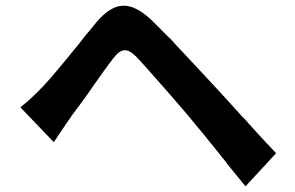

<svg xmlns="http://www.w3.org/2000/svg" viewBox="-20 -681 1040 678"><path d="M955 -140C930 -166 903 -195 876 -225L869 -233C863 -239 857 -245 852 -252L841 -264C837 -267 834 -271 830 -275L823 -283C783 -327 745 -369 713 -403C677 -441 638 -484 598 -526L591 -534C590 -535 589 -536 588 -537L581 -545L573 -552L566 -559C549 -577 531 -594 514 -611C436 -684 381 -673 321 -603C314 -595 307 -586 300 -577L293 -569C283 -557 274 -546 265 -534L258 -525C210 -466 164 -410 133 -377C103 -346 82 -326 52 -302L170 -179C183 -198 199 -222 215 -246L227 -263C229 -265 231 -268 232 -271C249 -293 271 -323 293 -354L299 -363C328 -404 358 -447 380 -475C408 -511 428 -513 461 -481C484 -457 526 -409 569 -360L584 -343C604 -320 623 -298 640 -278C674 -238 715 -187 757 -135L763 -127C766 -123 770 -119 773 -115L779 -107L789 -94C809 -70 828 -46 847 -23L955 -140Z"/></svg>

Font: Glow Sans SC Normal
Style: Bold
Weight: 700
Designer: Ryoko NISHIZUKA (kana, bopomofo & ideographs); Paul D. Hunt (Latin, Greek & Cyrillic); Sandoll Communications, Soo-young
Version: Version 0.93